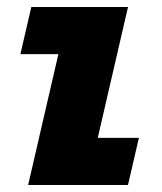

<svg xmlns="http://www.w3.org/2000/svg" viewBox="-20 -526 460 546"><path d="M69 -506H344L258 -134H375L344 0H60L146 -372H38Z"/></svg>

Font: Arvo
Style: Bold Italic
Weight: 700
Italic angle: -13°
Designer: Anton Koovit (Cyrillic Expansion: Cyreal)
Foundry: Anton Koovit, Yassin Baggar
Version: Version 3.000